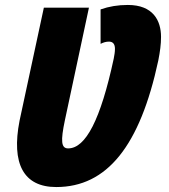

<svg xmlns="http://www.w3.org/2000/svg" viewBox="-20 -745 683 775"><path d="M207 10C412 10 545 -156 619 -501C626 -537 630 -566 630 -596C630 -662 598 -725 496 -725C456 -725 420 -719 386 -707V-568C398 -574 408 -577 420 -577C435 -577 444 -568 444 -548C444 -536 442 -523 439 -508C386 -262 326 -146 255 -146C227 -146 224 -175 242 -260L339 -714H157L59 -258C25 -84 75 10 207 10Z"/></svg>

Font: Noto Sans SemiCondensed Black
Style: Italic
Weight: 900
Width: 4
Italic angle: -12°
Designer: Monotype Design Team
Foundry: Monotype Imaging Inc.
Version: Version 2.013